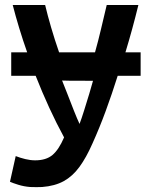

<svg xmlns="http://www.w3.org/2000/svg" viewBox="-20 -553 605 770"><path d="M544 -249V-343H483Q497 -389 510 -436.5Q523 -484 535 -533H408Q396 -483 385 -436Q374 -389 361 -343H217Q199 -395 185 -443Q171 -491 161 -533H31Q42 -490 57 -440.5Q72 -391 89 -343H25V-249H123Q149 -183 177.5 -121Q206 -59 237 -2Q216 47 190.5 68.5Q165 90 121 90Q102 90 81.5 85Q61 80 43 73L20 176Q31 181 53.5 188Q76 195 101 197Q127 198 149 197Q200 193 235.5 173.5Q271 154 298.5 116.5Q326 79 351 22Q379 -40 404 -108Q429 -176 452 -249ZM229 -230Q229 -229 353 -229Q348 -210 338 -177Q328 -144 317.5 -110.5Q307 -77 299 -56Q290 -75 276.5 -109Q263 -143 250 -177Q237 -211 229 -230Z"/></svg>

Font: Repo DemiBold
Style: Regular
Weight: 600
Designer: Stefan Peev
Foundry: Context Ltd
Version: Version 1.502